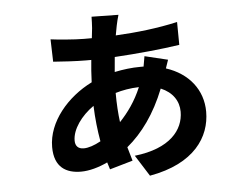

<svg xmlns="http://www.w3.org/2000/svg" viewBox="-52 -742 1103 861"><g transform="rotate(-5 500.0 -311.5)"><path d="M715 -456 611 -481 603 -435H589C550 -435 510 -430 472 -422L478 -489C581 -495 693 -506 771 -518L770 -621C682 -601 587 -590 491 -585L499 -628C503 -646 506 -660 511 -676L390 -678C390 -664 389 -642 388 -627L383 -582H347C306 -582 226 -589 198 -593L201 -492C239 -489 304 -485 347 -485H372C369 -454 366 -420 365 -385C254 -330 163 -224 163 -111C163 -19 217 10 283 10C320 10 363 -2 403 -21L413 11L517 -19L499 -81C568 -138 627 -219 671 -330C724 -308 751 -267 751 -219C751 -137 689 -58 529 -40L589 55C792 19 865 -96 865 -209C865 -307 804 -385 702 -418ZM574 -345C548 -283 513 -235 476 -196C471 -235 468 -279 468 -328C498 -337 534 -344 574 -345ZM381 -118C352 -102 325 -93 304 -93C278 -93 266 -108 266 -131C266 -182 308 -240 364 -279C366 -223 372 -168 381 -118Z"/></g></svg>

Font: Source Han Sans KR
Style: Bold
Weight: 700
Designer: Ryoko NISHIZUKA 西塚涼子 (kana, bopomofo & ideographs); Paul D. Hunt (Latin, Greek & Cyrillic); Sandoll Communications 산돌커뮤니
Foundry: Adobe
Version: Version 2.004;hotconv 1.0.118;makeotfexe 2.5.65603